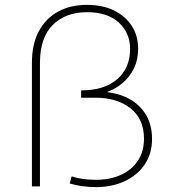

<svg xmlns="http://www.w3.org/2000/svg" viewBox="-20 -765 696 788"><path d="M374 3Q345 3 317 -1Q289 -5 266 -12L274 -41Q296 -34 320.5 -30.5Q345 -27 373 -27Q430 -27 474.5 -46.5Q519 -66 545 -104Q571 -142 571 -196Q571 -277 515.5 -320.5Q460 -364 372 -364H313V-394Q408 -394 461 -440Q514 -486 514 -564Q514 -630 467.5 -672.5Q421 -715 337 -715Q250 -715 197 -663Q144 -611 144 -506V0H111V-506Q111 -585 140 -638Q169 -691 219.5 -718Q270 -745 336 -745Q402 -745 449 -721.5Q496 -698 521.5 -657.5Q547 -617 547 -565Q547 -520 530 -485Q513 -450 484.5 -425.5Q456 -401 421 -388Q420 -388 419 -387Q460 -382 495 -367Q546 -344 575 -300.5Q604 -257 604 -195Q604 -134 573.5 -89.5Q543 -45 491 -21Q439 3 374 3Z"/></svg>

Font: Montserrat Thin ExtraLight
Style: Regular
Weight: 250
Version: Version 9.000